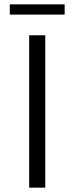

<svg xmlns="http://www.w3.org/2000/svg" viewBox="-20 -862 342 882"><path d="M114 0V-700H188V0ZM25 -795V-842H277V-795Z"/></svg>

Font: Montserrat
Style: Regular
Weight: 400
Designer: Julieta Ulanovsky
Foundry: Julieta Ulanovsky
Version: Version 9.000; ttfautohint (v1.8.4.7-5d5b)